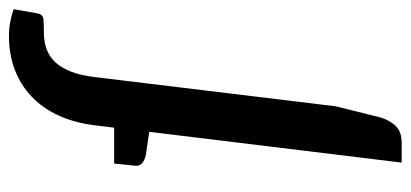

<svg xmlns="http://www.w3.org/2000/svg" viewBox="-258 -512 895 418"><g transform="rotate(-90 189.0 -303.5)"><path d="M125 -546Q130.5 -589.5 146.5 -624Q162.5 -658.5 187.8 -682.2Q213 -706 246.2 -718.5Q279.5 -731 319 -731Q335.5 -731 349.8 -728.2Q364 -725.5 377.5 -721L368 -667Q365.5 -656.5 354.2 -655.8Q343 -655 327.5 -655Q307 -655 290.5 -649Q274 -643 261.8 -629.8Q249.5 -616.5 241.2 -595Q233 -573.5 229.5 -542.5L166 -19L141.5 79Q134.5 100.5 122 112.2Q109.5 124 86.5 124H43.5L110.5 -425.5L60.5 -433Q48.5 -435.5 41.8 -441.5Q35 -447.5 37 -459L41.5 -502H119.5Z"/></g></svg>

Font: Lato SemiBold
Style: Italic
Weight: 600
Italic angle: -7°
Designer: Lukasz Dziedzic with Adam Twardoch and Botio Nikoltchev
Foundry: tyPoland Lukasz Dziedzic
Version: Version 2.015; 2015-08-06; http://www.latofonts.com/